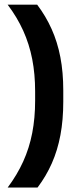

<svg xmlns="http://www.w3.org/2000/svg" viewBox="-20 -696 354 839"><path d="M133.5 -296.5Q133.5 -372 120.8 -437.5Q108 -503 81.5 -561.8Q55 -620.5 13.5 -675.5H142.5Q180 -626 205.5 -569.2Q231 -512.5 243.8 -446.2Q256.5 -380 256.5 -300.5V-251.5Q256.5 -172 244 -105.5Q231.5 -39 206.5 17.5Q181.5 74 144 123.5H13.5Q55 68 81.5 9.5Q108 -49 120.8 -114.8Q133.5 -180.5 133.5 -256Z"/></svg>

Font: Anek Telugu Medium SemiBold
Style: Regular
Weight: 600
Version: Version 1.003